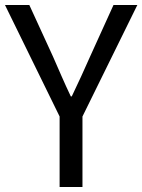

<svg xmlns="http://www.w3.org/2000/svg" viewBox="-21 -753 573 773"><path d="M219 0V-284L-1 -733H97L192 -526Q210 -485 227 -446Q244 -407 264 -365H268Q288 -407 306 -446Q324 -485 342 -526L436 -733H532L311 -284V0Z"/></svg>

Font: Noto Sans TC
Style: Regular
Weight: 400
Designer: Ryoko NISHIZUKA  (kana, bopomofo & ideographs); Paul D. Hunt (Latin, Greek & Cyrillic); Sandoll Communications , Soo-you
Foundry: Adobe
Version: Version 2.004-H2;hotconv 1.0.118;makeotfexe 2.5.65603